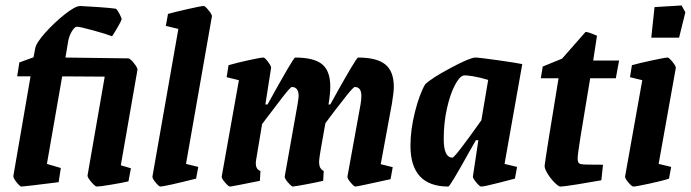

<svg xmlns="http://www.w3.org/2000/svg" viewBox="-20 -675 2533 704"><path d="M484 -419 423 -69 460 -58 451 -10Q430 -5 388 2Q346 9 335 9Q329 9 314.5 -8Q300 -25 301 -32L364 -394L208 -395L152 -74L203 -59L195 -7Q68 9 59 9Q53 9 40.5 -7Q28 -23 29 -30L92 -395H43L51 -446L103 -465L109 -497Q112 -517 145.5 -554.5Q179 -592 217.5 -622.5Q256 -653 274 -653Q297 -652 341 -649Q385 -646 405 -643Q411 -638 418.5 -623.5Q426 -609 426 -604Q425 -599 413 -578Q401 -557 391 -542Q371 -550 322 -563.5Q273 -577 262 -577Q254 -577 244 -561Q234 -545 230 -524L220 -464L450 -461Q457 -461 471 -443.5Q485 -426 484 -419Z M539 -28 634 -569 588 -580 596 -624Q621 -631 669.5 -642Q718 -653 727 -653Q732 -653 745 -637Q758 -621 757 -615L662 -74L707 -63L699 -20Q583 9 568 9Q563 9 550.5 -6Q538 -21 539 -28Z M1376 -73 1420 -62 1412 -18Q1290 9 1283 9Q1278 9 1265.5 -6Q1253 -21 1254 -28L1302 -292Q1305 -310 1305 -323Q1305 -356 1281 -356Q1276 -356 1251.5 -325.5Q1227 -295 1210.5 -273Q1194 -251 1187 -242L1173 -223Q1150 -97 1150 -84Q1150 -67 1154.5 -59.5Q1159 -52 1167 -48L1165 -12Q1139 -6 1104.5 0.5Q1070 7 1054 9Q1049 9 1036 -6Q1023 -21 1024 -28L1071 -292Q1075 -316 1075 -323Q1075 -356 1050 -356Q1045 -356 1015.5 -318Q986 -280 956 -240L941 -220L919 -88Q918 -83 918 -76Q918 -54 935 -48L933 -12Q830 9 823 9Q818 9 805 -6Q792 -21 793 -28L856 -381L811 -392L818 -436Q849 -445 892.5 -454.5Q936 -464 946 -464Q951 -464 963 -448Q975 -432 974 -426L953 -292H961Q1056 -464 1062 -464Q1131 -464 1161 -439.5Q1191 -415 1191 -358Q1191 -331 1185 -295Q1185 -293 1184 -292H1191Q1286 -464 1293 -464Q1362 -464 1393 -438.5Q1424 -413 1424 -357Q1424 -337 1417 -295Z M1830 -74 1876 -63 1868 -20Q1864 -19 1810 -5Q1756 9 1744 9Q1739 9 1726 -6.5Q1713 -22 1714 -28L1734 -161H1725L1701 -119Q1630 9 1624 9Q1485 9 1485 -141Q1485 -199 1501.5 -264.5Q1518 -330 1539 -366Q1563 -389 1633.5 -426.5Q1704 -464 1723 -464Q1736 -464 1803.5 -454.5Q1871 -445 1895 -440ZM1745 -234 1770 -382Q1741 -391 1714 -395.5Q1687 -400 1679 -398Q1664 -394 1647 -361Q1630 -328 1618.5 -276Q1607 -224 1607 -165Q1607 -97 1639 -97Q1648 -97 1745 -234Z M1977 -68Q1983 -115 2028 -388H1963L1970 -431L2041 -460L2127 -558Q2137 -558 2169 -544L2155 -453H2250L2238 -388H2144Q2120 -245 2109 -176.5Q2098 -108 2098 -94Q2098 -84 2101 -79Q2104 -74 2112 -73Q2119 -71 2191 -71L2185 -14Q2147 -7 2097 1Q2047 9 2034 9Q2028 9 2013 -6Q1998 -21 1987 -39.5Q1976 -58 1977 -68Z M2272 -28 2335 -381 2290 -392 2297 -436Q2322 -443 2370.5 -453.5Q2419 -464 2428 -464Q2433 -464 2446 -448Q2459 -432 2458 -426L2395 -74L2441 -63L2433 -20Q2413 -13 2362.5 -2Q2312 9 2302 9Q2297 9 2284 -6Q2271 -21 2272 -28ZM2380 -649 2479 -655 2493 -630 2470 -537H2368Z"/></svg>

Font: Grenze SemiBold
Style: Italic
Weight: 600
Italic angle: -10°
Designer: Renata Polastri
Foundry: Omnibus-Type
Version: Version 1.002; ttfautohint (v1.8)